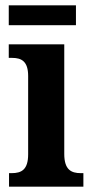

<svg xmlns="http://www.w3.org/2000/svg" viewBox="-20 -703 349 723"><path d="M13 -608H266V-683H13ZM14 0H294V-51H284C248 -51 222 -64 222 -123V-536H13V-485H26C61 -485 86 -472 86 -417V-122C86 -64 61 -51 24 -51H14Z"/></svg>

Font: Noto Serif Ethiopic Condensed
Style: Bold
Weight: 700
Width: 3
Designer: Monotype Design Team
Foundry: Monotype Imaging Inc.
Version: Version 2.102